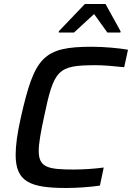

<svg xmlns="http://www.w3.org/2000/svg" viewBox="-20 -929 658 957"><path d="M273 -773V-767H349L449 -859L515 -767H580L581 -773L506 -909H403ZM310 8C364 8 434 3 478 -4L497 -94C455 -88 393 -84 349 -84C219 -84 173 -94 173 -177C173 -215 183 -269 199 -344C249 -583 266 -604 459 -604C493 -604 544 -600 599 -594L618 -681C575 -689 498 -696 438 -696C194 -696 152 -644 84 -344C66 -264 58 -204 58 -157C58 -23 130 8 310 8Z"/></svg>

Font: Saira UNSAM Medium Italic
Style: Regular
Weight: 500
Italic angle: -12°
Designer: Hector Gatti with collaboration of the Omnibus-Type team
Foundry: Omnibus-Type
Version: Version 0.072;PS 000.072;hotconv 1.0.88;makeotf.lib2.5.64775